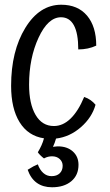

<svg xmlns="http://www.w3.org/2000/svg" viewBox="-20 -563 464 812"><path d="M312 134Q312 178 281.5 203.5Q251 229 200 229Q162 229 136 210.5Q110 192 97 155Q117 143 121.5 140.5Q126 138 140 132Q148 155 163 168.5Q178 182 198 182Q220 182 232.5 170Q245 158 245 138Q245 121 232.5 109.5Q220 98 200 98Q192 98 183.5 100Q175 102 166 107Q158 101 150.5 93.5Q143 86 140 81Q149 66 155.5 51.5Q162 37 166 22Q99 12 63 -46Q27 -104 27 -200Q27 -347 87 -445Q147 -543 239 -543Q309 -543 348 -497Q387 -451 387 -370Q370 -362 351 -358Q332 -354 311 -354Q311 -422 292.5 -456Q274 -490 238 -490Q183 -490 143 -403.5Q103 -317 103 -205Q103 -124 130.5 -77Q158 -30 208 -30Q246 -30 278.5 -61.5Q311 -93 336 -153Q351 -148 363 -139.5Q375 -131 384 -120Q369 -66 322 -25Q275 16 217 23Q214 33 211 41.5Q208 50 204 58Q213 57 217 56.5Q221 56 225 56Q264 56 288 77.5Q312 99 312 134Z"/></svg>

Font: Atma
Style: Regular
Weight: 400
Designer: Gregori Vincens, Jeremie Hornus, Riccardo Olocco, Yoann Minet.
Foundry: black foundry
Version: Version 1.102;PS 1.100;hotconv 1.0.86;makeotf.lib2.5.63406